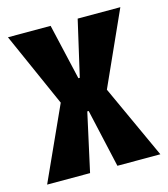

<svg xmlns="http://www.w3.org/2000/svg" viewBox="-86 -596 581 665"><g transform="rotate(-15 204.5 -264.0)"><path d="M2 0 121 -262 3 -528H156L202 -328H207L253 -528H406L287 -264L408 0H254L207 -209H202L156 0Z"/></g></svg>

Font: Bricolage Grotesque 96pt Condensed Bricolage Grotesque 48pt Condensed Regular
Style: Bold
Weight: 700
Width: 3
Designer: Mathieu Triay
Foundry: Atelier Triay
Version: Version 1.001; ttfautohint (v1.8.4.7-5d5b);gftools[0.9.33.de